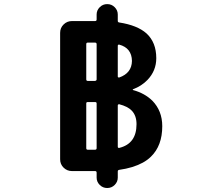

<svg xmlns="http://www.w3.org/2000/svg" viewBox="-20 -858 1040 940"><path d="M453.1 11.7V-12.7Q453.1 -20.5 445.3 -20.5H332Q308.6 -20.5 291.5 -37.1Q274.4 -53.7 274.4 -78.1V-697.3Q274.4 -721.7 291.5 -738.3Q308.6 -754.9 332 -754.9H445.3Q453.1 -754.9 453.1 -762.7V-787.1Q453.1 -807.6 468.3 -822.8Q483.4 -837.9 504.9 -837.9Q526.4 -837.9 541.5 -822.8Q556.6 -807.6 556.6 -787.1V-755.9Q556.6 -749 563.5 -748Q652.3 -734.4 697.3 -694.3Q745.1 -650.4 745.1 -573.2Q745.1 -511.7 702.1 -466.8Q672.9 -436.5 630.9 -420.9Q629.9 -419.9 629.9 -418.5Q629.9 -417 631.8 -417Q688.5 -401.4 725.6 -365.2Q774.4 -315.4 774.4 -240.2Q774.4 -144.5 718.8 -90.8Q702.1 -74.2 678.7 -61.5Q655.3 -48.8 626.5 -40Q597.7 -31.2 563.5 -26.4Q556.6 -25.4 556.6 -18.6V11.7Q556.6 32.2 541.5 47.4Q526.4 62.5 504.9 62.5Q483.4 62.5 468.3 47.4Q453.1 32.2 453.1 11.7ZM445.3 -125Q453.1 -125 453.1 -132.8V-351.6Q453.1 -358.4 445.3 -358.4H409.2Q402.3 -358.4 402.3 -351.6V-132.8Q402.3 -125 409.2 -125ZM556.6 -139.6Q556.6 -136.7 558.6 -134.8Q560.5 -133.8 561.5 -133.8Q562.5 -133.8 563.5 -133.8Q648.4 -154.3 648.4 -250Q648.4 -292 625 -316.4Q605.5 -336.9 563.5 -347.7Q560.5 -347.7 558.6 -346.2Q556.6 -344.7 556.6 -341.8ZM431.6 -461.9Q436.5 -461.9 445.3 -461.9Q453.1 -462.9 453.1 -469.7V-641.6Q453.1 -649.4 445.3 -649.4H409.2Q402.3 -649.4 402.3 -641.6V-469.7Q402.3 -461.9 409.2 -461.9ZM556.6 -483.4Q556.6 -480.5 558.6 -479.5Q559.6 -478.5 561.5 -478.5Q562.5 -478.5 563.5 -478.5Q625 -500 626 -559.6Q625 -623 563.5 -639.6Q562.5 -639.6 561.5 -639.6Q559.6 -639.6 558.6 -638.7Q556.6 -636.7 556.6 -633.8Z"/></svg>

Font: Rounded Mgen+ 1m medium
Style: Regular
Weight: 500
Designer: [Source Han Sans]
Ryoko NISHIZUKA  (kana & ideographs); Paul D. Hunt (Latin, Greek & Cyrillic); Wenlong ZHANG  (bopomofo
Version: Version 1.059.20150602